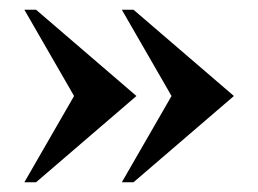

<svg xmlns="http://www.w3.org/2000/svg" viewBox="-20 -444 530 394"><path d="M30 -70 132 -247 30 -424H54L260 -247L54 -70ZM230 -70 332 -247 230 -424H254L460 -247L254 -70Z"/></svg>

Font: Spectral ExtraBold
Style: Regular
Weight: 800
Designer: Jean-Baptiste Levee
Foundry: Production Type
Version: Version 2.001